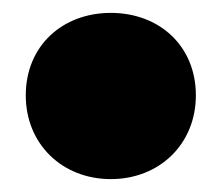

<svg xmlns="http://www.w3.org/2000/svg" viewBox="-20 -268 344 298"><path d="M152 10C227 10 284 -44 284 -120C284 -197 227 -248 152 -248C77 -248 20 -197 20 -120C20 -44 77 10 152 10Z"/></svg>

Font: Chess Sans Black
Style: Regular
Weight: 900
Designer: Wolf Bōese
Foundry: Wolf Bōese
Version: Version 7.223;Glyphs 3.3 (3306)